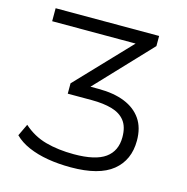

<svg xmlns="http://www.w3.org/2000/svg" viewBox="-105 -805 890 914"><g transform="rotate(15 340.0 -348.5)"><path d="M323 8Q262 8 209 -1Q156 -10 113.5 -28.5Q71 -47 43 -75L71 -134Q120 -90 182 -73Q244 -56 321 -56Q427 -56 475.5 -91Q524 -126 524 -194Q524 -245 501.5 -274Q479 -303 437 -315Q395 -327 337 -327H219V-378L495 -668L499 -641H58V-705H568V-655L294 -365L282 -387H354Q430 -387 483.5 -365.5Q537 -344 566 -302Q595 -260 595 -196Q595 -100 528.5 -46Q462 8 323 8Z"/></g></svg>

Font: Nunito Sans 7pt Light
Style: Regular
Weight: 300
Designer: Vernon Adams
Foundry: Vernon Adams
Version: Version 3.101;gftools[0.9.27]